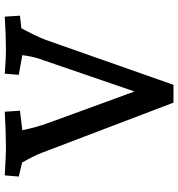

<svg xmlns="http://www.w3.org/2000/svg" viewBox="9 -759 750 808"><g transform="rotate(-90 384.0 -355.0)"><path d="M104 -637 45 -651 50 -710Q140 -705 163 -705Q231 -705 318 -710L322 -646L240 -636Q252 -578 270 -528L403 -164L542 -569Q550 -593 556 -636L473 -651L478 -710Q541 -705 576 -705Q640 -705 718 -710L722 -646L669 -640Q636 -579 620 -537L431 0H356L145 -554Q133 -586 104 -637Z"/></g></svg>

Font: Andada Pro SemiBold
Style: Regular
Weight: 600
Designer: Carolina Giovagnoli
Foundry: Huerta Tipografica
Version: Version 3.005